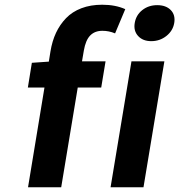

<svg xmlns="http://www.w3.org/2000/svg" viewBox="-20 -796 762 816"><path d="M98.4 -424 115.4 -529.1 187.5 -534.1 194.6 -578.1Q201.7 -621.4 218 -656.4Q234.4 -691.4 260.7 -718.8Q286.9 -746.1 326 -761Q365.1 -775.9 414.4 -775.9Q470.2 -775.9 512.4 -757.1L469.1 -654.1Q443.2 -665.1 415.1 -665.1Q382.8 -665.1 363.3 -645.1Q343.8 -625 336.3 -581L328.5 -535.2H428.6L410.2 -424H310.4L240.1 0H99.1L169 -424ZM589.8 0H449.9L538.7 -535.2H678.6ZM622.9 -621.1Q587 -621.1 566.9 -643.1Q546.9 -665.1 552.6 -698.2Q558.2 -732.2 584.9 -753.2Q611.5 -774.1 648.1 -774.1Q685.4 -774.1 705.8 -753.2Q726.2 -732.2 720.5 -698.2Q714.8 -665.1 687.1 -643.1Q659.4 -621.1 622.9 -621.1Z"/></svg>

Font: Karasuma Gothic
Style: Bold Italic
Weight: 700
Italic angle: 9.39998°
Designer: Rasmus Andersson / Ryoko Nishizuka
Foundry: Genbu
Version: Version 1.00